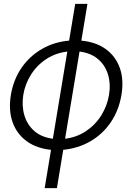

<svg xmlns="http://www.w3.org/2000/svg" viewBox="-20 -758 677 982"><path d="M245.6 8.8Q168.9 2 117.4 -35.2Q65.9 -72.3 44.4 -133.1Q22.9 -193.8 35.6 -272.5Q48.8 -351.1 90.3 -411.4Q131.8 -471.7 195.8 -508.3Q259.8 -544.9 339.4 -550.8H388.7Q467.3 -544.9 519 -508.3Q570.8 -471.7 592.5 -411.4Q614.3 -351.1 601.1 -272.5Q587.9 -193.4 546.4 -132.3Q504.9 -71.3 441.2 -34.7Q377.4 2 297.4 8.8ZM208.5 204.1 364.7 -738.3H427.2L271 204.1ZM304.2 -47.4Q368.7 -53.7 417.7 -85.9Q466.8 -118.2 497.6 -167.2Q528.3 -216.3 537.6 -272.5Q546.9 -329.1 532.2 -377.4Q517.6 -425.8 479.2 -457.5Q440.9 -489.3 378.4 -495.1H332.5Q268.6 -489.3 219.2 -457.5Q169.9 -425.8 139.2 -377.4Q108.4 -329.1 99.1 -272.5Q90.3 -216.3 105 -167.2Q119.6 -118.2 158 -85.9Q196.3 -53.7 258.8 -47.4Z"/></svg>

Font: Inter Tight Light
Style: Italic
Weight: 300
Italic angle: -9.39999°
Designer: Rasmus Andersson
Foundry: rsms
Version: Version 3.004